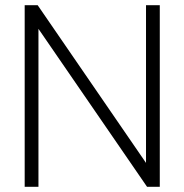

<svg xmlns="http://www.w3.org/2000/svg" viewBox="-20 -719 710 739"><path d="M75 -699H125L542 -92V-699H595V0H546L128 -608V0H75Z"/></svg>

Font: Prompt ExtraLight
Style: Regular
Weight: 275
Designer: Katatrad Team
Foundry: CadsonDemak
Version: Version 1.001